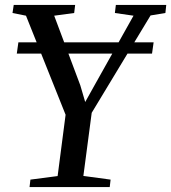

<svg xmlns="http://www.w3.org/2000/svg" viewBox="-20 -763 698 783"><path d="M100.5 0 104 -30.5 215 -45 247.5 -295 86 -699 31 -710 36 -743H286.5L282.5 -710L201 -699L307.5 -415L327.5 -347L364 -412.5L524.5 -699L448.5 -710L452.5 -743H658L654.5 -710L594 -700L354 -303L320 -45.5L431 -30.5L427.5 0ZM606.5 -590.5 600 -544.5H48.5L55 -590.5Z"/></svg>

Font: Merriweather 72pt
Style: Italic
Weight: 400
Italic angle: -7.8°
Version: Version 2.101